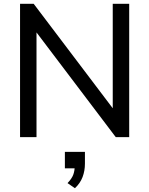

<svg xmlns="http://www.w3.org/2000/svg" viewBox="-20 -725 788 1015"><path d="M86 0V-705H158L600 -121H576V-705H663V0H592L150 -584H173V0ZM376 270 337 243Q360 219 367.5 198Q375 177 375 153L397 165H323V78H429V140Q429 178 416.5 211Q404 244 376 270Z"/></svg>

Font: Mulish Medium
Style: Regular
Weight: 500
Designer: Vernon Adams
Foundry: Vernon Adams
Version: Version 3.603; ttfautohint (v1.8.3)